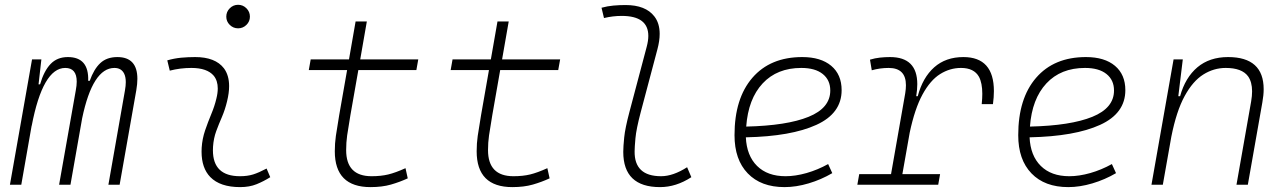

<svg xmlns="http://www.w3.org/2000/svg" viewBox="-20 -763 5313 793"><path d="M150.9 -517.6 139.2 -414.6H145.5Q161.6 -470.2 189 -498.8Q216.3 -527.3 260.3 -527.3Q347.7 -527.3 344.2 -429.2H350.6Q367.7 -477.5 394.3 -502.4Q420.9 -527.3 464.8 -527.3Q547.4 -527.3 547.4 -437.5Q547.4 -416.5 543 -390.6L474.1 0H427.7L496.1 -389.6Q499.5 -408.7 499.5 -423.8Q499.5 -445.3 492.7 -459Q481 -482.4 452.6 -482.4Q362.8 -482.4 319.3 -274.4L271 0H224.1L293 -389.6Q296.9 -410.2 296.9 -425.8Q296.9 -482.4 249.5 -482.4Q156.7 -482.4 110.8 -242.7V-244.6L67.9 0H21L112.3 -517.6Z M1081.1 -66.9 1096.2 -31.2Q1069.3 -14.2 1039.8 -2.2Q1010.3 9.8 971.7 9.8Q889.2 9.8 848.6 -31.7Q812.5 -68.8 812.5 -136.7Q812.5 -144.5 813 -153.3Q815.4 -189.9 827.1 -224.4Q838.9 -258.8 852.5 -291.5Q866.2 -324.2 873.5 -355Q879.4 -378.4 879.4 -397.5Q879.4 -429.7 862.8 -450.2Q835.4 -482.4 770.5 -482.4Q724.1 -482.4 681.2 -471.2L670.9 -513.7Q699.7 -522 728.5 -524.7Q757.3 -527.3 786.1 -527.3Q869.1 -527.3 904.8 -481Q926.3 -452.1 926.3 -407.2Q926.3 -379.4 918 -345.2Q909.7 -310.5 897 -280.8Q883.8 -250.5 873 -221.2Q862.3 -191.9 859.9 -157.7Q859.4 -149.9 859.4 -142.1Q859.4 -35.2 971.2 -35.2Q1002 -35.2 1025.4 -42.5Q1048.8 -49.8 1081.1 -66.9ZM963.4 -646Q943.4 -646 929 -660.2Q914.6 -674.3 914.6 -694.3Q914.6 -714.4 929 -728.8Q943.4 -743.2 963.4 -743.2Q983.4 -743.2 997.8 -728.8Q1012.2 -714.4 1012.2 -694.3Q1012.2 -674.3 997.8 -660.2Q983.4 -646 963.4 -646Z M1510.3 9.8Q1362.8 9.8 1362.8 -138.2Q1362.8 -170.9 1367.2 -201.7Q1371.6 -232.4 1380.9 -287.1L1413.6 -473.6H1255.4L1263.2 -517.6H1421.4L1448.7 -674.3H1495.1L1467.8 -517.6H1707.5L1699.7 -473.6H1460L1427.2 -287.1Q1418 -232.9 1413.8 -203.6Q1409.7 -174.3 1409.7 -143.1Q1409.7 -35.2 1514.6 -35.2Q1553.7 -35.2 1583.7 -42.5Q1613.8 -49.8 1654.8 -68.4L1664.1 -26.4Q1631.3 -11.2 1594.7 -0.7Q1558.1 9.8 1510.3 9.8Z M2096.2 9.8Q1948.7 9.8 1948.7 -138.2Q1948.7 -170.9 1953.1 -201.7Q1957.5 -232.4 1966.8 -287.1L1999.5 -473.6H1841.3L1849.1 -517.6H2007.3L2034.7 -674.3H2081.1L2053.7 -517.6H2293.5L2285.6 -473.6H2045.9L2013.2 -287.1Q2003.9 -232.9 1999.8 -203.6Q1995.6 -174.3 1995.6 -143.1Q1995.6 -35.2 2100.6 -35.2Q2139.6 -35.2 2169.7 -42.5Q2199.7 -49.8 2240.7 -68.4L2250 -26.4Q2217.3 -11.2 2180.7 -0.7Q2144 9.8 2096.2 9.8Z M2706.1 9.8Q2554.2 9.8 2554.2 -135.7Q2554.2 -157.2 2558.1 -195.6Q2562 -233.9 2579.6 -300.3L2650.9 -569.3Q2657.7 -594.7 2657.7 -614.7Q2657.7 -697.3 2547.9 -697.3Q2511.2 -697.3 2474.6 -688.5L2464.4 -731Q2488.8 -737.8 2513.7 -740Q2538.6 -742.2 2563.5 -742.2Q2646.5 -742.2 2682.6 -695.3Q2704.6 -667 2704.6 -623Q2704.6 -594.7 2695.3 -559.6L2626.5 -300.3Q2607.9 -230 2604.5 -192.1Q2601.1 -154.3 2601.1 -138.2Q2599.6 -35.2 2710.4 -35.2Q2759.8 -35.2 2817.9 -72.3L2835.4 -31.2Q2772.5 9.8 2706.1 9.8Z M3224.6 -35.2Q3265.1 -35.2 3311.3 -48.3Q3357.4 -61.5 3400.4 -85.4L3417.5 -47.9Q3371.6 -21 3319.8 -5.6Q3268.1 9.8 3220.2 9.8Q3123 9.8 3068.4 -46.9Q3013.7 -103.5 3013.7 -204.6Q3013.7 -356.4 3087.6 -441.9Q3161.6 -527.3 3293.5 -527.3Q3370.1 -527.3 3413.1 -491.2Q3456.1 -455.1 3456.1 -390.6Q3456.1 -294.9 3351.8 -247.3Q3247.6 -199.7 3060.5 -195.8Q3064 -120.1 3106.9 -77.6Q3149.9 -35.2 3224.6 -35.2ZM3062 -240.2Q3230 -244.1 3319.6 -280.5Q3409.2 -316.9 3409.2 -389.2Q3409.2 -432.6 3377.9 -457.5Q3346.7 -482.4 3289.6 -482.4Q3189.5 -482.4 3129.9 -418.5Q3070.3 -354.5 3062 -240.2Z M3521 0 3528.8 -43.9H3660.2L3718.8 -377.9Q3721.7 -396 3721.7 -411.1Q3721.7 -482.4 3650.4 -482.4Q3614.3 -482.4 3580.6 -472.7L3573.2 -516.6Q3593.8 -522.9 3614.5 -525.1Q3635.3 -527.3 3656.2 -527.3Q3768.6 -527.3 3768.6 -415.5Q3768.6 -393.1 3764.2 -365.7H3770.5Q3791 -442.9 3838.6 -485.1Q3886.2 -527.3 3959 -527.3Q4085 -527.3 4085 -386.7Q4085 -361.8 4081.1 -333H4034.7Q4037.1 -356 4037.1 -375.5Q4037.1 -419.9 4023.4 -445.8Q4002.9 -482.4 3949.2 -482.4Q3903.3 -482.4 3862.8 -457Q3822.3 -431.6 3790.3 -373Q3758.3 -314.5 3737.3 -215.3L3707 -43.9H3862.8L3855 0Z M4396.5 -35.2Q4437 -35.2 4483.2 -48.3Q4529.3 -61.5 4572.3 -85.4L4589.4 -47.9Q4543.5 -21 4491.7 -5.6Q4439.9 9.8 4392.1 9.8Q4294.9 9.8 4240.2 -46.9Q4185.5 -103.5 4185.5 -204.6Q4185.5 -356.4 4259.5 -441.9Q4333.5 -527.3 4465.3 -527.3Q4542 -527.3 4585 -491.2Q4627.9 -455.1 4627.9 -390.6Q4627.9 -294.9 4523.7 -247.3Q4419.4 -199.7 4232.4 -195.8Q4235.8 -120.1 4278.8 -77.6Q4321.8 -35.2 4396.5 -35.2ZM4233.9 -240.2Q4401.9 -244.1 4491.5 -280.5Q4581.1 -316.9 4581.1 -389.2Q4581.1 -432.6 4549.8 -457.5Q4518.6 -482.4 4461.4 -482.4Q4361.3 -482.4 4301.8 -418.5Q4242.2 -354.5 4233.9 -240.2Z M4735.8 0 4827.1 -517.6H4865.2L4846.7 -365.7H4854Q4875.5 -442.9 4925.5 -485.1Q4975.6 -527.3 5052.2 -527.3Q5199.2 -527.3 5199.2 -394.5Q5199.2 -370.1 5193.8 -340.3L5133.8 0H5086.9L5147.5 -344.2Q5151.4 -366.7 5151.4 -385.7Q5151.4 -424.3 5134.8 -447.8Q5109.4 -482.4 5042.5 -482.4Q4993.2 -482.4 4950 -455.3Q4906.7 -428.2 4872.8 -366.2Q4838.9 -304.2 4817.9 -198.7L4782.7 0Z"/></svg>

Font: CaskaydiaCove NFP ExtraLight
Style: Italic
Weight: 200
Italic angle: -10°
Designer: Aaron Bell
Foundry: Saja Typeworks
Version: Version 2111.001; VTT 6.35;Nerd Fonts 3.1.1